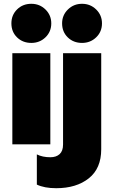

<svg xmlns="http://www.w3.org/2000/svg" viewBox="-20 -760 597 1011"><path d="M40 -637Q40 -681 70 -710.5Q100 -740 145 -740Q189 -740 219.5 -710Q250 -680 250 -637Q250 -593 219.5 -563.5Q189 -534 145 -534Q100 -534 70 -563Q40 -592 40 -637ZM307 -637Q307 -680 337.5 -710Q368 -740 412 -740Q456 -740 486.5 -710Q517 -680 517 -637Q517 -593 486.5 -563.5Q456 -534 412 -534Q367 -534 337 -563Q307 -592 307 -637ZM45 -480H245V0H45ZM174 212V53Q204 68 245 68Q276 68 294 51.5Q312 35 312 1V-480H513V26Q513 127 447.5 179Q382 231 276 231Q214 231 174 212Z"/></svg>

Font: Prompt ExtraBold
Style: Regular
Weight: 800
Designer: Katatrad Team
Foundry: CadsonDemak
Version: Version 1.000